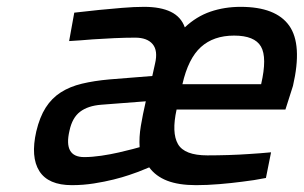

<svg xmlns="http://www.w3.org/2000/svg" viewBox="-20 -530 888 561"><path d="M586 -76Q615 -76 647.5 -77Q680 -78 708 -80Q741 -82 772 -85L757 -10Q722 -3 687 1Q657 5 621 8Q585 11 553 11Q502 11 468.5 -2Q435 -15 416 -41L384 -28Q376 -25 357 -18.5Q338 -12 312 -5.5Q286 1 254.5 6Q223 11 190 11Q121 11 95 -30Q69 -71 86 -146Q96 -188 113.5 -215.5Q131 -243 157.5 -260Q184 -277 219.5 -285.5Q255 -294 300 -298L425 -308L433 -344Q442 -382 426 -401Q410 -420 375 -420Q347 -420 313.5 -418.5Q280 -417 251 -415Q217 -412 182 -410L197 -493Q233 -497 270 -501Q301 -504 336.5 -507Q372 -510 401 -510Q449 -510 479 -495.5Q509 -481 520 -450Q554 -482 595 -496Q636 -510 683 -510Q786 -510 825 -455Q864 -400 836 -279L814 -210H496Q481 -142 500 -109Q519 -76 586 -76ZM226 -71Q249 -71 276 -75Q303 -79 327 -84.5Q351 -90 368 -94.5Q385 -99 388 -100Q386 -129 391.5 -162Q397 -195 406 -234L276 -224Q237 -221 214 -203.5Q191 -186 183 -148Q165 -71 226 -71ZM743 -284Q761 -362 742.5 -394Q724 -426 664 -426Q604 -426 567 -392.5Q530 -359 513 -284Z"/></svg>

Font: Panefresco 600wt
Style: Italic
Weight: 600
Foundry: Campivisivi & Chank Co
Version: Version 1.000